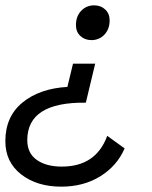

<svg xmlns="http://www.w3.org/2000/svg" viewBox="-22 -530 570 718"><path d="M330 -510Q355 -510 371.5 -494.5Q388 -479 388 -454Q388 -421 368.5 -400.5Q349 -380 320 -380Q295 -380 278.5 -395.5Q262 -411 262 -436Q262 -469 281.5 -489.5Q301 -510 330 -510ZM334 -292 299 -146Q80 -149 80 -6Q80 43 115.5 68Q151 93 209 93Q337 93 379 -22L444 25Q416 90 353.5 129Q291 168 207 168Q116 168 57 122Q-2 76 -2 -2Q-2 -94 62 -146.5Q126 -199 230 -205L251 -292Z"/></svg>

Font: Elaine Sans
Style: Italic
Weight: 400
Italic angle: -13°
Designer: Wei Huang
Foundry: Wei Huang
Version: Version 2.001;December 24, 2019;FontCreator 12.0.0.2547 64-b